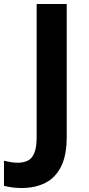

<svg xmlns="http://www.w3.org/2000/svg" viewBox="-94 -734 445 964"><path d="M15 210Q-14 210 -36 206.5Q-58 203 -74 199V73Q-58 77 -40.5 80Q-23 83 -3 83Q23 83 44.5 73Q66 63 78 35Q90 7 90 -45V-714H241V-46Q241 46 212.5 102.5Q184 159 133 184.5Q82 210 15 210Z"/></svg>

Font: Noto Sans Nag Mundari
Style: Bold
Weight: 700
Version: Version 1.000